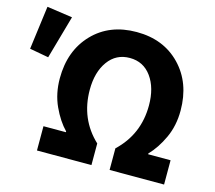

<svg xmlns="http://www.w3.org/2000/svg" viewBox="-117 -790 1017 909"><g transform="rotate(15 391.5 -335.0)"><path d="M136 0V-119H246V-123Q208 -162 180 -223Q152 -284 152 -358Q152 -494 233.5 -579Q315 -664 448 -664Q580 -664 662 -579Q744 -494 744 -358Q744 -284 716 -223.5Q688 -163 649 -123V-119H759V0H492V-106Q593 -201 593 -343Q593 -429 554 -483Q515 -537 448 -537Q381 -537 342 -483Q303 -429 303 -343Q303 -200 403 -106V0ZM-20 -457 8 -670 133 -652 73 -440Z"/></g></svg>

Font: Toshiba Sans
Style: Bold
Weight: 700
Designer: Paul D. Hunt
Foundry: Toshiba Corporation
Version: Version 2.020;PS 2.0;hotconv 1.0.86;makeotf.lib2.5.63406